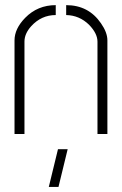

<svg xmlns="http://www.w3.org/2000/svg" viewBox="-20 -527 479 755"><path d="M171.9 208 208 59.6H246.1L210 208ZM37.1 0V-368.2Q37.1 -414.1 79.1 -457Q127.9 -506.8 199.2 -506.8V-467.8Q142.6 -467.8 102.5 -423.8Q76.2 -394.5 76.2 -363.3V0ZM240.2 -467.8V-506.8Q328.1 -506.8 377 -435.5Q402.3 -399.4 402.3 -368.2V0H363.3V-363.3Q363.3 -395.5 330.1 -429.7Q292 -466.8 240.2 -467.8Z"/></svg>

Font: Post No Bills Colombo Light
Style: Regular
Weight: 300
Designer: Kosala Senevirathne, Siva Puranthara, Lasantha Premarathna, Tharique Azeez
Foundry: Mooniak
Version: Version 1.220 ; ttfautohint (v1.6)